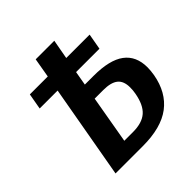

<svg xmlns="http://www.w3.org/2000/svg" viewBox="-193 -876 1022 1022"><g transform="rotate(-45 318.0 -365.0)"><path d="M620 -279Q620 -257 615 -225Q595 -114 519.5 -57Q444 0 305 0H100L194 -530H59L75 -620H210L229 -730H369L349 -620H525L509 -530H333L319 -450H384Q505 -450 562.5 -407Q620 -364 620 -279ZM479 -269Q479 -317 452 -338.5Q425 -360 368 -360H303L256 -90H321Q390 -90 426 -121.5Q462 -153 475 -225Q479 -246 479 -269Z"/></g></svg>

Font: Scada
Style: Bold Italic
Weight: 700
Italic angle: -10°
Version: Version 4.000